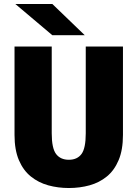

<svg xmlns="http://www.w3.org/2000/svg" viewBox="-20 -934 690 965"><path d="M326 11Q271.5 11 222.5 -2.5Q173.5 -16 135.2 -46.8Q97 -77.5 75 -129Q53 -180.5 53 -256V-700H240V-264Q240 -188.5 262 -159.8Q284 -131 326 -131Q368 -131 389.5 -159.8Q411 -188.5 411 -264V-700H598V-256Q598 -180.5 576.2 -129Q554.5 -77.5 516.8 -46.8Q479 -16 430 -2.5Q381 11 326 11ZM243 -757 57 -914H243L406 -757Z"/></svg>

Font: Trispace ExtraBold
Style: Regular
Weight: 800
Designer: Tyler Finck
Foundry: Etcetera Type Company
Version: Version 1.210; ttfautohint (v1.8.3)